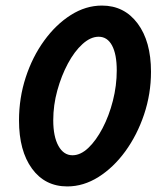

<svg xmlns="http://www.w3.org/2000/svg" viewBox="-20 -659 565 693"><path d="M222.9 13.9Q142.4 13.9 95.5 -50.3Q48.6 -114.6 48.6 -224.3Q48.6 -305.6 72.9 -379.9Q97.2 -454.2 139.6 -512.5Q181.9 -570.8 235.8 -604.9Q289.6 -638.9 347.9 -638.9Q428.5 -638.9 476.7 -574.3Q525 -509.7 525 -400Q525 -320.1 500 -245.8Q475 -171.5 432.3 -112.8Q389.6 -54.2 335.4 -20.1Q281.2 13.9 222.9 13.9ZM241.7 -98.6Q270.8 -98.6 299 -125.3Q327.1 -152.1 350.3 -196.5Q373.6 -241 387.5 -295.5Q401.4 -350 401.4 -404.9Q401.4 -463.2 384.4 -494.8Q367.4 -526.4 336.1 -526.4Q306.9 -526.4 277.8 -500Q248.6 -473.6 225 -429.5Q201.4 -385.4 186.8 -332.3Q172.2 -279.2 172.2 -225Q172.2 -166 191 -132.3Q209.7 -98.6 241.7 -98.6Z"/></svg>

Font: Afacad
Style: Bold Italic
Weight: 700
Italic angle: -14°
Designer: Kristian Moeller
Foundry: Dicotype
Version: Version 1.000; ttfautohint (v1.8.4.7-5d5b)